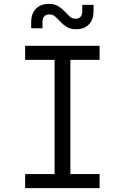

<svg xmlns="http://www.w3.org/2000/svg" viewBox="-20 -965 640 985"><path d="M109 0V-72H260V-658H109V-730H491V-658H341V-72H491V0ZM371 -815Q342 -815 323 -826.5Q304 -838 290.5 -853Q277 -868 264 -879.5Q251 -891 234 -891Q198 -891 198 -851V-820H140V-851Q140 -896 164.5 -920.5Q189 -945 230 -945Q260 -945 278.5 -933.5Q297 -922 311 -907Q325 -892 337.5 -880.5Q350 -869 368 -869Q402 -869 402 -909V-940H460V-909Q460 -864 436 -839.5Q412 -815 371 -815Z"/></svg>

Font: Tiny Light
Style: Regular
Weight: 300
Monospace: yes
Designer: Philipp Nurullin, Konstantin Bulenkov
Foundry: JetBrains
Version: Version 2.251; ttfautohint (v1.8.4.7-5d5b)